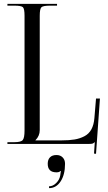

<svg xmlns="http://www.w3.org/2000/svg" viewBox="-20 -739 555 986"><path d="M231.9 217.8Q251.5 217.8 268.3 201.2Q285.2 184.6 289.1 163.1Q289.6 160.2 290.3 155Q291 149.9 291.5 146.5Q292 143.1 293 141.1L290 139.2Q285.2 146 270 146Q225.1 146 225.1 102.1Q225.1 80.6 236.8 68.8Q248.5 57.1 270 57.1Q290 57.1 302 69.6Q314 82 314 102.1Q314 158.2 291.3 192.6Q268.6 227.1 231.9 227.1ZM18.1 0V-8.8H53.2Q87.9 -8.8 96.9 -20Q106 -31.2 106 -68.8V-658.2Q106 -693.8 97.7 -701.9Q89.4 -710 53.2 -710H18.1V-719.2H272.9V-710H237.8Q201.7 -710 192.9 -701.9Q184.1 -693.8 184.1 -658.2V-70.8Q184.1 -41 162.1 -19V-18.1H296.9Q335.9 -18.1 363 -22.7Q390.1 -27.3 413.3 -39.3Q436.5 -51.3 449.2 -74.5Q461.9 -97.7 464.8 -132.8L473.1 -232.9H493.2L473.1 50.8L462.9 49.8L466.8 -8.8H465.8Q460.4 -3.4 455.6 -1.7Q450.7 0 439 0Z"/></svg>

Font: FoglihtenNo07calt
Style: Regular
Weight: 500
Designer: gluk (gluksza@wp.pl)
Foundry: gluk (gluksza@wp.pl)
Version: Version 0.844